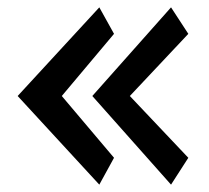

<svg xmlns="http://www.w3.org/2000/svg" viewBox="-20 -541 568 522"><path d="M445 -39 492 -112 333 -280 492 -449 445 -521 231 -280ZM250 -39 290 -112 148 -280 290 -449 250 -521 28 -280Z"/></svg>

Font: Bluebird
Style: Nrw
Weight: 400
Designer: Jasper
Foundry: Cannot Into Space Fonts
Version: Version 0.98